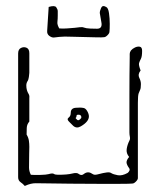

<svg xmlns="http://www.w3.org/2000/svg" viewBox="-20 -608 530 635"><path d="M62 7Q56 0 48 -5.5Q40 -11 40 -22V-431Q40 -445 49.5 -449.5Q59 -454 68 -450Q77 -446 77 -432V-367Q77 -363 75.5 -353.5Q74 -344 72 -341Q67 -334 67 -325.5Q67 -317 69 -310Q71 -303 74.5 -297.5Q78 -292 77 -284V-206Q69 -197 68.5 -185Q68 -173 68 -163Q74 -153 75.5 -143Q77 -133 77 -122Q77 -116 76.5 -100Q76 -84 76 -54Q76 -42 82 -30Q92 -29 112.5 -29.5Q133 -30 140 -32Q154 -36 158 -33Q162 -30 172 -30Q203 -30 218.5 -34Q234 -38 240 -33Q249 -26 256.5 -32Q264 -38 271 -38Q278 -38 283.5 -34Q289 -30 295 -30Q299 -30 310 -33Q321 -36 332 -37.5Q343 -39 347 -36Q355 -31 369.5 -28.5Q384 -26 402 -36Q406 -39 408 -43.5Q410 -48 407 -52Q399 -63 398.5 -70.5Q398 -78 407 -89Q397 -101 399 -115Q401 -129 408 -143Q411 -148 409.5 -155.5Q408 -163 408 -170Q408 -229 408 -295Q408 -361 409 -420Q409 -425 409 -430Q409 -435 413 -441Q418 -447 426.5 -451Q435 -455 442.5 -453.5Q450 -452 450 -440Q450 -421 446 -413.5Q442 -406 440 -399.5Q438 -393 445 -375Q435 -362 440.5 -351Q446 -340 446 -330Q446 -316 443.5 -311Q441 -306 438.5 -299Q436 -292 436 -268Q436 -261 436 -234.5Q436 -208 436 -173Q436 -138 436 -103.5Q436 -69 436 -45Q436 -21 436 -19Q436 -14 429.5 -7.5Q423 -1 418 -1Q410 0 377.5 0Q345 0 301 0Q257 0 213 -0.5Q169 -1 137 -1.5Q105 -2 98 -2Q90 -2 81.5 0Q73 2 62 7ZM222 -192 208 -206Q200 -214 207 -219Q214 -224 214 -235Q214 -250 230 -251.5Q246 -253 256 -251Q263 -250 268.5 -240.5Q274 -231 274 -223Q274 -215 268 -207Q261 -198 247 -190Q233 -182 222 -192ZM235 -212Q238 -209 242 -211.5Q246 -214 247 -216Q249 -217 249 -220Q249 -226 244 -228Q241 -229 237 -228.5Q233 -228 233 -224Q233 -220 231 -219Q229 -218 231 -216ZM159 -484Q152 -483 143.5 -489Q135 -495 136 -506L141 -585Q161 -591 166 -584Q171 -577 171 -571Q171 -568 171 -556.5Q171 -545 170 -537Q169 -531 171 -525Q173 -519 176 -514Q188 -513 201.5 -514Q215 -515 227 -516Q235 -517 244 -518Q253 -519 257 -517Q265 -514 279 -513.5Q293 -513 301 -513Q320 -513 315 -536L310 -565Q310 -572 314.5 -582Q319 -592 331 -585Q338 -582 340.5 -564.5Q343 -547 343 -529Q343 -511 342 -503Q342 -498 335.5 -491.5Q329 -485 324 -485Q318 -484 299.5 -484.5Q281 -485 259 -485.5Q237 -486 218.5 -486.5Q200 -487 194 -487Q186 -487 176.5 -486Q167 -485 159 -484Z"/></svg>

Font: Sankofa Display
Style: Regular
Weight: 400
Designer: Batsirai Madzonga
Foundry: Batsirai Madzonga
Version: Version 1.000; ttfautohint (v1.8.4.7-5d5b)